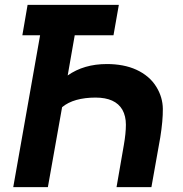

<svg xmlns="http://www.w3.org/2000/svg" viewBox="-20 -770 754 790"><path d="M639.5 -205 603 0H459.5L489.5 -173Q498 -221.5 498 -257Q498 -292.5 483.5 -318.5Q454.5 -368.5 373 -368.5Q329.5 -368.5 294.5 -358.8Q259.5 -349 235.5 -329L177 0H34.5L145 -625H72L93.5 -750H469L447 -625H287.5L258.5 -459.5Q325 -506.5 420 -506.5Q453.5 -506.5 484.2 -500.8Q515 -495 541.2 -483Q567.5 -471 588.5 -453.2Q609.5 -435.5 624 -411.5Q649.5 -369.5 650 -322Q650.5 -274 639.5 -205Z"/></svg>

Font: Russisch Sans ExtraBold
Style: Italic
Weight: 800
Width: 4
Italic angle: -10°
Designer: Michael Sharanda (font) & Cristiano Sobral (main changes)
Foundry: Michael Sharanda
Version: Version 2.00;September 8, 2020;FontCreator 13.0.0.2681 64-bi